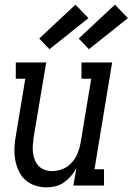

<svg xmlns="http://www.w3.org/2000/svg" viewBox="-20 -799 571 827"><path d="M180 8Q154 8 129.5 -0.5Q105 -9 87 -26Q69 -43 59 -66Q49 -89 45 -114.5Q41 -140 42.5 -166.5Q44 -193 49 -219L89 -460H48V-530H179L125 -208Q123 -191 121.5 -174Q120 -157 122 -141Q124 -125 130 -110Q136 -95 146.5 -84Q157 -73 172.5 -67.5Q188 -62 204 -62Q227 -62 249.5 -71Q272 -80 288.5 -98Q305 -116 314 -138Q323 -160 327 -183L373 -460H331V-530H463L387 -70H428V0H296L309 -74Q299 -56 285.5 -40.5Q272 -25 255 -13Q238 -1 218.5 3.5Q199 8 180 8ZM363 -587 319 -633 475 -779 531 -721ZM193 -587 149 -633 305 -779 361 -721Z"/></svg>

Font: Iosevka Slab Oblique
Style: Regular
Weight: 400
Italic angle: -9°
Monospace: yes
Designer: Belleve Invis
Foundry: Belleve Invis
Version: Version 11.1.1; ttfautohint (v1.8.3)